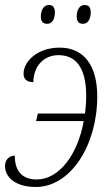

<svg xmlns="http://www.w3.org/2000/svg" viewBox="-28 -736 447 766"><path d="M303 -641C320 -641 334 -656 334 -687C334 -708 325 -716 309 -716C289 -716 278 -695 278 -671C278 -649 287 -641 303 -641ZM161 -641C177 -641 191 -656 191 -687C191 -708 182 -716 167 -716C146 -716 135 -695 135 -671C135 -649 144 -641 161 -641ZM115 10C254 10 360 -157 360 -351C360 -477 305 -546 210 -546C120 -546 66 -490 66 -442C66 -419 80 -409 105 -408C106 -477 151 -516 205 -516C275 -516 316 -466 316 -352C316 -335 315 -314 311 -283H123L116 -253H306C282 -117 206 -20 119 -20C53 -20 31 -62 31 -115C8 -115 -8 -98 -8 -74C-8 -27 36 10 115 10Z"/></svg>

Font: Noto Serif Condensed ExtraLight
Style: Italic
Weight: 200
Width: 3
Italic angle: -12°
Designer: Monotype Design Team
Foundry: Monotype Imaging Inc.
Version: Version 2.013